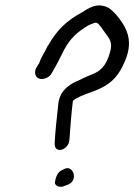

<svg xmlns="http://www.w3.org/2000/svg" viewBox="-20 -717 508 727"><path d="M114 -435C122 -407 165 -416 177 -442C196 -474 205 -493 223 -529C248 -575 274 -596 313 -620C320 -624 331 -628 340 -631C348 -631 345 -631 352 -627C361 -618 370 -604 380 -590C394 -572 405 -557 399 -529C388 -481 369 -453 337 -439C316 -430 300 -424 281 -414C255 -403 208 -382 201 -326C196 -278 189 -219 187 -175C184 -132 241 -147 243 -189C246 -232 250 -287 256 -335L257 -336C291 -364 350 -367 398 -406C424 -427 440 -455 452 -483C491 -570 452 -621 422 -659C411 -671 393 -692 369 -695C337 -703 305 -679 290 -670C236 -641 196 -605 163 -546H162C150 -518 139 -509 128 -477C125 -471 108 -454 114 -435ZM215 -73C197 -66 189 -41 188 -24C189 -16 200 -6 219 -11L232 -16C279 -29 259 -90 228 -79Z"/></svg>

Font: Stray Cat
Style: ExBdCnObl
Weight: 800
Version: Version 1.0